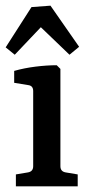

<svg xmlns="http://www.w3.org/2000/svg" viewBox="-22 -657 318 677"><path d="M191 -71Q191 -52 210 -49L252 -42V0H34V-42L76 -49Q95 -52 95 -71V-336Q95 -355 77 -357L28 -365V-407Q63 -417 103 -422Q143 -427 178 -427L191 -414ZM-2 -490 89 -632 156 -637 257 -492 223 -464 122 -561 30 -464Z"/></svg>

Font: Yrsa Medium
Style: Regular
Weight: 500
Designer: Anna Giedrys (Yrsa+Rasa design), David Brezina (Yrsa art-direction, Rasa art-direction, design)
Foundry: Rosetta Type Foundry
Version: Version 2.004